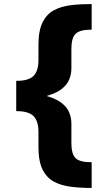

<svg xmlns="http://www.w3.org/2000/svg" viewBox="-20 -786 507 948"><path d="M60.1 -295.9V-386.7Q121.6 -386.7 145.8 -411.4Q169.9 -436 169.9 -489.7V-564.5Q169.9 -634.8 190.2 -675.5Q210.4 -716.3 246.6 -735.6Q282.7 -754.9 330.6 -760.5Q378.4 -766.1 432.6 -766.1V-639.6Q373 -639.6 352.8 -618.7Q332.5 -597.7 332.5 -545.4V-447.3Q332.5 -420.4 321.8 -393.6Q311 -366.7 282 -344.7Q252.9 -322.8 199.5 -309.3Q146 -295.9 60.1 -295.9ZM432.6 142.1Q378.4 142.1 330.6 136.2Q282.7 130.4 246.6 111.1Q210.4 91.8 190.2 51Q169.9 10.3 169.9 -59.6V-134.3Q169.9 -188 145.8 -212.6Q121.6 -237.3 60.1 -237.3V-328.6Q146 -328.6 199.5 -314.9Q252.9 -301.3 282 -279.3Q311 -257.3 321.8 -230.5Q332.5 -203.6 332.5 -176.8V-79.1Q332.5 -26.4 352.8 -5.6Q373 15.1 432.6 15.1ZM60.1 -237.3V-387.2H212.9V-237.3Z"/></svg>

Font: Inter 28pt ExtraBold
Style: Regular
Weight: 800
Designer: Rasmus Andersson
Foundry: rsms
Version: Version 4.001;git-66647c0bb